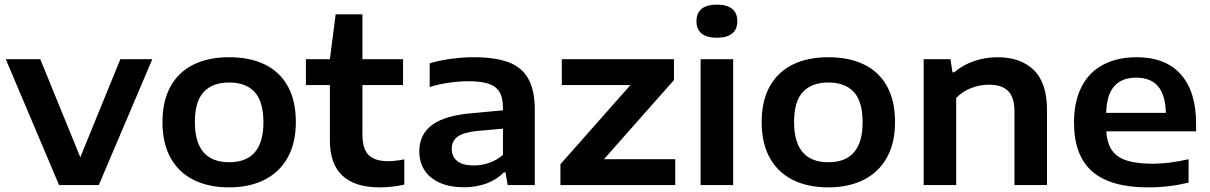

<svg xmlns="http://www.w3.org/2000/svg" viewBox="-20 -802 5242 832"><path d="M501.5 -545.5H640L408 0H236L5 -545.5H154.5L328 -120.5Z M684 -272.5Q684 -364 718.8 -427Q753.5 -490 818.2 -522Q883 -554 973 -554Q1063.5 -554 1128.2 -522.2Q1193 -490.5 1227.5 -427.8Q1262 -365 1262 -272.5Q1262 -182 1226.2 -118.5Q1190.5 -55 1125.2 -22.5Q1060 10 973 10Q885 10 820 -22Q755 -54 719.5 -117.5Q684 -181 684 -272.5ZM1121.5 -272Q1121.5 -362 1083.5 -403.2Q1045.5 -444.5 973 -444.5Q901 -444.5 862.8 -403.5Q824.5 -362.5 824.5 -273Q824.5 -99 973 -99Q1121.5 -99 1121.5 -272Z M1732 -111.5V-2Q1678.5 10 1624.5 10Q1519 10 1464.2 -40.5Q1409.5 -91 1409.5 -193V-433.5H1305.5V-545.5H1409.5L1434.5 -740H1550.5V-545.5H1726.5V-433.5H1550.5V-219.5Q1550.5 -156.5 1577.5 -130Q1604.5 -103.5 1662.5 -103.5Q1690.5 -103.5 1732 -111.5Z M2297.5 -324.5V0H2180L2170.5 -55H2163.5Q2133.5 -24 2088.5 -7.2Q2043.5 9.5 1992 9.5Q1929.5 9.5 1885.8 -10Q1842 -29.5 1819.5 -64.5Q1797 -99.5 1797 -146Q1797 -221 1854.5 -262.2Q1912 -303.5 2036.5 -312.5L2159.5 -324V-335Q2159.5 -379.5 2144 -404.2Q2128.5 -429 2096.2 -439.5Q2064 -450 2009.5 -450Q1971.5 -450 1926.8 -443.8Q1882 -437.5 1842 -425V-527.5Q1884 -540.5 1934.8 -547.2Q1985.5 -554 2032 -554Q2125.5 -554 2183.2 -532.5Q2241 -511 2269.2 -461Q2297.5 -411 2297.5 -324.5ZM2159.5 -131V-244.5L2048 -234.5Q1988.5 -228.5 1963 -209.8Q1937.5 -191 1937.5 -157Q1937.5 -123 1961.5 -104Q1985.5 -85 2033.5 -85Q2068 -85 2100.5 -96.5Q2133 -108 2159.5 -131Z M2597 -112H2906V0H2408.5V-90.5L2712 -433.5H2414.5V-545.5H2900.5V-455Z M3016 0V-545.5H3157V0ZM2998 -710Q2998 -745 3020.2 -763.5Q3042.5 -782 3086.5 -782Q3130.5 -782 3152.8 -763.5Q3175 -745 3175 -710Q3175 -675 3152.8 -656.8Q3130.5 -638.5 3086.5 -638.5Q3042.5 -638.5 3020.2 -656.8Q2998 -675 2998 -710Z M3280.5 -272.5Q3280.5 -364 3315.2 -427Q3350 -490 3414.8 -522Q3479.5 -554 3569.5 -554Q3660 -554 3724.8 -522.2Q3789.5 -490.5 3824 -427.8Q3858.5 -365 3858.5 -272.5Q3858.5 -182 3822.8 -118.5Q3787 -55 3721.8 -22.5Q3656.5 10 3569.5 10Q3481.5 10 3416.5 -22Q3351.5 -54 3316 -117.5Q3280.5 -181 3280.5 -272.5ZM3718 -272Q3718 -362 3680 -403.2Q3642 -444.5 3569.5 -444.5Q3497.5 -444.5 3459.2 -403.5Q3421 -362.5 3421 -273Q3421 -99 3569.5 -99Q3718 -99 3718 -272Z M3982.5 -545.5H4098.5L4107.5 -488.5H4114.5Q4151.5 -520 4200.2 -537Q4249 -554 4303.5 -554Q4403 -554 4460 -498.2Q4517 -442.5 4517 -325V0H4376V-318.5Q4376 -381 4348.2 -408Q4320.5 -435 4266 -435Q4227 -435 4188.8 -420.5Q4150.5 -406 4123.5 -377.5V0H3982.5Z M5163 -233H4774Q4777 -182.5 4797.8 -151.8Q4818.5 -121 4861.5 -106.8Q4904.5 -92.5 4975.5 -92.5Q5045 -92.5 5130.5 -112V-10.5Q5043.5 10 4955 10Q4792.5 10 4713.2 -58.8Q4634 -127.5 4634 -271.5Q4634 -360.5 4665.8 -424Q4697.5 -487.5 4758.8 -520.8Q4820 -554 4906 -554Q5031 -554 5097 -479.5Q5163 -405 5163 -267.5ZM4773.5 -313H5032Q5030 -391 4998 -428.2Q4966 -465.5 4903.5 -465.5Q4841 -465.5 4808.2 -428.2Q4775.5 -391 4773.5 -313Z"/></svg>

Font: Encode Sans Expanded SemiBold
Style: Regular
Weight: 600
Width: 7
Designer: Multiple Designers
Foundry: Impallari Type
Version: Version 2.000